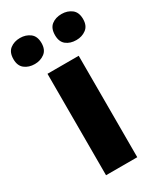

<svg xmlns="http://www.w3.org/2000/svg" viewBox="-225 -830 761 900"><g transform="rotate(-30 155.5 -379.5)"><path d="M240 0H71V-549H240ZM-33 -688Q-33 -725 -11 -742Q11 -759 43 -759Q74 -759 96.5 -742Q119 -725 119 -688Q119 -652 96.5 -635Q74 -618 43 -618Q11 -618 -11 -635Q-33 -652 -33 -688ZM192 -688Q192 -725 213.5 -742Q235 -759 268 -759Q299 -759 321.5 -742Q344 -725 344 -688Q344 -652 321.5 -635Q299 -618 268 -618Q235 -618 213.5 -635Q192 -652 192 -688Z"/></g></svg>

Font: Noto Sans Symbols ExtraBold
Style: Regular
Weight: 800
Version: Version 2.002